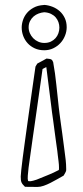

<svg xmlns="http://www.w3.org/2000/svg" viewBox="-20 -507 332 769"><path d="M192.9 -258.3Q201.2 -212.9 205.6 -168Q210 -123 215.3 -77.6Q215.8 -71.8 218 -55.4Q220.2 -39.1 223.1 -17.3Q226.1 4.4 229.5 28.8Q232.9 53.2 235.6 75Q238.3 96.7 240.5 113Q242.7 129.4 243.2 134.8Q244.1 143.6 244.6 152.1Q245.1 160.6 245.1 168.9Q245.1 172.9 245.1 174.8Q245.1 176.8 244.1 179.2Q243.2 181.6 241.2 185.3Q239.3 189 234.9 196.3Q223.6 202.6 210 210.4Q196.3 218.3 182.4 225.3Q168.5 232.4 155 237.1Q141.6 241.7 130.4 241.7Q117.7 241.7 105.2 241.5Q92.8 241.2 80.1 241.2Q75.2 236.3 71.8 232.4Q68.4 228.5 66.4 224.1Q64.5 219.7 63.7 214.4Q63 209 63 200.2Q63 193.8 65.2 173.6Q67.4 153.3 71 124.8Q74.7 96.2 79.6 61Q84.5 25.9 89.6 -11.2Q94.7 -48.3 99.9 -84.5Q105 -120.6 109.4 -151.6Q113.8 -182.6 117.2 -206.1Q120.6 -229.5 122.1 -240.2Q124 -243.2 125.7 -246.3Q127.4 -249.5 129.4 -252.4Q138.7 -257.3 147.7 -262.2Q156.7 -267.1 166.5 -272.5Q171.9 -271.5 178.2 -271Q184.6 -270.5 188.5 -266.6ZM165.5 -238.3Q161.1 -236.3 159.9 -235.6Q158.7 -234.9 158 -234.6Q157.2 -234.4 156 -233.6Q154.8 -232.9 150.4 -230.5Q149.9 -228 147.9 -212.9Q146 -197.8 142.6 -175Q139.2 -152.3 135.3 -123.8Q131.3 -95.2 127 -65.4Q122.6 -35.6 118.7 -7.1Q114.7 21.5 111.3 44.2Q107.9 66.9 106 82Q104 97.2 103.5 99.6Q102.1 111.3 99.4 128.9Q96.7 146.5 94.5 164.3Q92.3 182.1 91.3 196.8Q90.3 211.4 92.3 216.8Q95.7 223.1 127 212.4Q150.4 202.6 172.1 194.1Q193.8 185.5 215.8 173.8Q215.8 171.9 216.1 169.9Q216.3 168 216.3 165.5Q216.3 152.8 214.6 139.9Q212.9 127 211.4 114.3Q211.4 111.8 209.5 97.4Q207.5 83 204.6 62.5Q201.7 42 198.7 18.8Q195.8 -4.4 192.9 -24.9Q189.9 -45.4 188 -59.6Q186 -73.7 186 -76.2ZM158.7 -487.3Q175.3 -485.8 191.2 -479.5Q207 -473.1 219.5 -461.9Q231.9 -450.7 239.5 -434.6Q247.1 -418.5 247.1 -397.9Q247.1 -380.4 240.2 -363.5Q233.4 -346.7 221.4 -334Q209.5 -321.3 193.1 -313.5Q176.8 -305.7 157.2 -305.7Q135.7 -305.7 118.9 -313.5Q102.1 -321.3 90.6 -334Q79.1 -346.7 73 -363Q66.9 -379.4 66.9 -396.5Q66.9 -411.1 72 -426.5Q77.1 -441.9 87.6 -454.6Q98.1 -467.3 114.7 -476.3Q131.3 -485.4 153.8 -486.8ZM157.2 -458Q146 -457 134.8 -452.9Q123.5 -448.7 114.7 -441.2Q106 -433.6 100.3 -422.6Q94.7 -411.6 94.7 -397.5Q94.7 -385.3 99.6 -374Q104.5 -362.8 113 -354Q121.6 -345.2 133.1 -340.1Q144.5 -335 157.7 -335Q172.4 -335 183.6 -340.3Q194.8 -345.7 202.4 -354.2Q210 -362.8 213.9 -373.8Q217.8 -384.8 217.8 -396.5Q217.8 -407.7 214.1 -418.2Q210.4 -428.7 203.1 -437.3Q195.8 -445.8 184.3 -451.4Q172.9 -457 157.2 -458Z"/></svg>

Font: XB Kayhan Pook
Style: Regular
Weight: 700
Designer: Behnam
Foundry: Irmug
Version: Version 7.300 2009